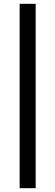

<svg xmlns="http://www.w3.org/2000/svg" viewBox="-20 -794 290 1007"><path d="M83 -773.9H167V192.9H83Z"/></svg>

Font: Sarala
Style: Regular
Weight: 400
Designer: Andres Torresi
Foundry: Huerta Tipografica
Version: Version 1.004;PS 001.003;hotconv 1.0.70;makeotf.lib2.5.58329